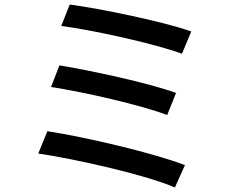

<svg xmlns="http://www.w3.org/2000/svg" viewBox="-20 -789 1040 843"><path d="M286 -769 249 -675C389 -657 660 -597 779 -553L820 -651C694 -695 417 -752 286 -769ZM241 -502 204 -407C349 -385 598 -328 714 -284L753 -381C628 -426 380 -479 241 -502ZM188 -213 148 -115C309 -91 615 -23 748 34L792 -64C655 -117 357 -187 188 -213Z"/></svg>

Font: Noto Sans CJK TC Medium
Style: Regular
Weight: 500
Designer: Ryoko NISHIZUKA 西塚涼子 (kana, bopomofo & ideographs); Paul D. Hunt (Latin, Greek & Cyrillic); Sandoll Communications 산돌커뮤니
Foundry: Adobe
Version: Version 2.004;hotconv 1.0.118;makeotfexe 2.5.65603